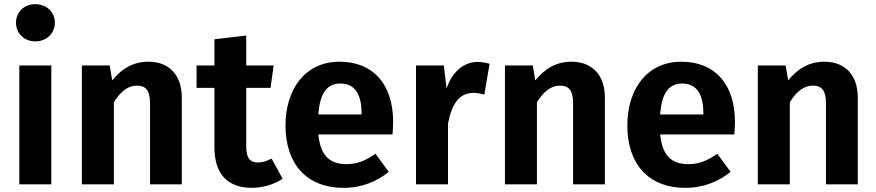

<svg xmlns="http://www.w3.org/2000/svg" viewBox="-20 -887 4215 924"><path d="M150 -867C95 -867 57 -828 57 -778C57 -727 95 -688 150 -688C205 -688 244 -727 244 -778C244 -828 205 -867 150 -867ZM227 -572H73V0H227Z M694 -590C622 -590 566 -557 520 -500L508 -572H374V0H528V-395C560 -446 595 -475 639 -475C677 -475 702 -457 702 -391V0H855V-417C855 -525 795 -590 694 -590Z M1287 -124C1263 -111 1243 -105 1222 -105C1183 -105 1165 -126 1165 -183V-464H1282L1297 -572H1165V-716L1012 -698V-572H926V-464H1012V-179C1012 -52 1072 16 1191 17C1242 17 1298 2 1340 -27Z M1872 -299C1872 -482 1776 -590 1614 -590C1447 -590 1354 -456 1354 -283C1354 -104 1450 17 1634 17C1723 17 1795 -15 1851 -60L1787 -147C1737 -112 1696 -97 1648 -97C1574 -97 1523 -130 1512 -240H1869C1870 -256 1872 -280 1872 -299ZM1720 -336H1512C1520 -445 1557 -485 1618 -485C1691 -485 1720 -429 1720 -342Z M2278 -589C2212 -589 2156 -541 2129 -461L2116 -572H1982V0H2136V-293C2155 -387 2189 -440 2259 -440C2278 -440 2292 -436 2311 -432L2336 -580C2317 -585 2299 -589 2278 -589Z M2730 -590C2658 -590 2602 -557 2556 -500L2544 -572H2410V0H2564V-395C2596 -446 2631 -475 2675 -475C2713 -475 2738 -457 2738 -391V0H2891V-417C2891 -525 2831 -590 2730 -590Z M3517 -299C3517 -482 3421 -590 3259 -590C3092 -590 2999 -456 2999 -283C2999 -104 3095 17 3279 17C3368 17 3440 -15 3496 -60L3432 -147C3382 -112 3341 -97 3293 -97C3219 -97 3168 -130 3157 -240H3514C3515 -256 3517 -280 3517 -299ZM3365 -336H3157C3165 -445 3202 -485 3263 -485C3336 -485 3365 -429 3365 -342Z M3947 -590C3875 -590 3819 -557 3773 -500L3761 -572H3627V0H3781V-395C3813 -446 3848 -475 3892 -475C3930 -475 3955 -457 3955 -391V0H4108V-417C4108 -525 4048 -590 3947 -590Z"/></svg>

Font: Glow Sans SC Normal
Style: Bold
Weight: 700
Designer: Ryoko NISHIZUKA (kana, bopomofo & ideographs); Paul D. Hunt (Latin, Greek & Cyrillic); Sandoll Communications, Soo-young
Version: Version 0.93